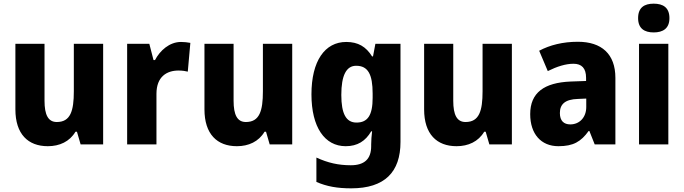

<svg xmlns="http://www.w3.org/2000/svg" viewBox="-20 -788 3734 1048"><path d="M543 -549H383V-290C383 -183 365 -122 290 -122C243 -122 223 -161 223 -238V-549H64V-191C64 -56 133 10 241 10C305 10 360 -15 392 -69H400L420 0H543Z M968 -559C905 -559 853 -512 826 -460H818L795 -549H674V0H834V-276C834 -370 891 -403 954 -403C976 -403 993 -400 1005 -397L1019 -554C1004 -557 984 -559 968 -559Z M1575 -549H1415V-290C1415 -183 1397 -122 1322 -122C1275 -122 1255 -161 1255 -238V-549H1096V-191C1096 -56 1165 10 1273 10C1337 10 1392 -15 1424 -69H1432L1452 0H1575Z M1870 -559C1753 -559 1680 -455 1680 -273C1680 -94 1752 10 1867 10C1931 10 1975 -18 2006 -71H2011C2008 -48 2006 -20 2006 1V10C2006 81 1968 114 1895 114C1827 114 1770 101 1707 72V205C1764 230 1822 240 1897 240C2080 240 2166 151 2166 -13V-549H2029L2016 -480H2011C1978 -533 1935 -559 1870 -559ZM1924 -429C1989 -429 2014 -382 2014 -277V-254C2014 -159 1987 -119 1926 -119C1869 -119 1843 -167 1843 -270C1843 -376 1870 -429 1924 -429Z M2774 -549H2614V-290C2614 -183 2596 -122 2521 -122C2474 -122 2454 -161 2454 -238V-549H2295V-191C2295 -56 2364 10 2472 10C2536 10 2591 -15 2623 -69H2631L2651 0H2774Z M3134 -560C3052 -560 2981 -542 2923 -511L2970 -400C3020 -425 3068 -440 3110 -440C3155 -440 3179 -416 3179 -363V-346L3095 -343C2950 -337 2874 -282 2874 -165C2874 -57 2933 10 3028 10C3110 10 3151 -15 3193 -73H3197L3226 0H3339V-363C3339 -493 3264 -560 3134 -560ZM3135 -248 3180 -250V-204C3180 -146 3142 -109 3093 -109C3058 -109 3036 -128 3036 -171C3036 -218 3063 -246 3135 -248Z M3548 -768C3497 -768 3463 -747 3463 -689C3463 -632 3498 -611 3548 -611C3598 -611 3634 -632 3634 -689C3634 -747 3599 -768 3548 -768ZM3628 -549H3468V0H3628Z"/></svg>

Font: Noto Sans Arabic UI SmCn XBd
Style: Regular
Weight: 800
Width: 4
Designer: Monotype Design Team, Nadine Chahine and Nizar Qandah
Foundry: Monotype Imaging Inc.
Version: Version 2.010